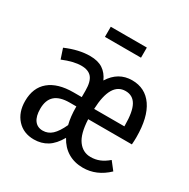

<svg xmlns="http://www.w3.org/2000/svg" viewBox="-167 -886 1035 1051"><g transform="rotate(30 351.0 -360.5)"><path d="M660 -233H384Q388 -143 418.5 -101.5Q449 -60 498 -60Q528 -60 554 -70.5Q580 -81 607 -104L646 -54Q577 12 491 12Q437 12 396 -12.5Q355 -37 330 -84Q301 -33 264.5 -10.5Q228 12 181 12Q115 12 75 -32Q35 -76 35 -147Q35 -231 88.5 -275.5Q142 -320 241 -320H293V-361Q293 -418 272 -443Q251 -468 206 -468Q158 -468 90 -440L69 -503Q150 -538 221 -538Q271 -538 302 -517.5Q333 -497 350 -458Q400 -538 487 -538Q570 -538 616 -471.5Q662 -405 662 -279Q662 -257 660 -233ZM575 -305Q575 -390 553 -429.5Q531 -469 485 -469Q391 -469 384 -298H575ZM305 -150Q293 -197 293 -257V-261H251Q189 -261 158.5 -234Q128 -207 128 -151Q128 -104 146.5 -79Q165 -54 199 -54Q232 -54 257 -77Q282 -100 305 -150ZM466 -669H238V-733H466Z"/></g></svg>

Font: Fira Sans Extra Condensed
Style: Regular
Weight: 400
Width: 1
Designer: Carrois Corporate & Edenspiekermann AG
Foundry: Carrois Corporate GbR & Edenspiekermann AG
Version: Version 4.203